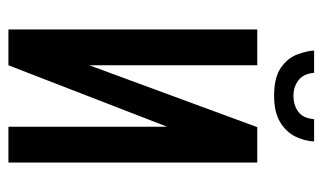

<svg xmlns="http://www.w3.org/2000/svg" viewBox="-175 -591 766 456"><g transform="rotate(90 208.0 -363.0)"><path d="M50 0V-591H135V-192L282 -591H366V0H281V-377L135 0ZM207 -631Q164 -631 141 -647Q118 -663 109.5 -685.5Q101 -708 100 -726H153Q155 -701 170.5 -689Q186 -677 207 -677Q230 -677 245.5 -688.5Q261 -700 263 -726H316Q315 -703 304 -681Q293 -659 269.5 -645Q246 -631 207 -631Z"/></g></svg>

Font: Alumni Sans SemiBold
Style: Regular
Weight: 600
Designer: Robert E. Leuschke
Foundry: Robert E. Leuschke
Version: Version 1.018